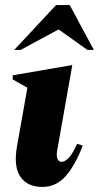

<svg xmlns="http://www.w3.org/2000/svg" viewBox="-20 -727 390 757"><path d="M147 10Q88 10 60.5 -30Q33 -70 47 -150L88 -381L30 -414V-430L262 -470H265L205 -131Q202 -113 206.5 -101Q211 -89 223 -89Q236 -89 251 -104.5Q266 -120 284 -160L306 -153Q279 -80 241 -35Q203 10 147 10ZM36 -530 201 -707H255L350 -530H325L211 -611L61 -530Z"/></svg>

Font: Spectral ExtraBold
Style: Italic
Weight: 800
Italic angle: -10°
Designer: Jean-Baptiste Levee
Foundry: Production Type
Version: Version 2.001